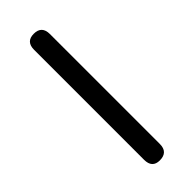

<svg xmlns="http://www.w3.org/2000/svg" viewBox="38 -92 524 524"><g transform="rotate(45 300.0 169.5)"><path d="M60.1 169.9Q60.1 139.2 91.8 139.2H516.1Q547.9 139.2 547.9 170.9Q547.9 200.2 516.1 200.2H91.8Q60.1 200.2 60.1 169.9Z"/></g></svg>

Font: Arcon Rounded-
Style: Regular
Weight: 400
Designer: M. Zarth
Foundry: martin zarth - visuelle & digitale kommunikation
Version: Version 1.110;PS 001.110;hotconv 1.0.70;makeotf.lib2.5.58329